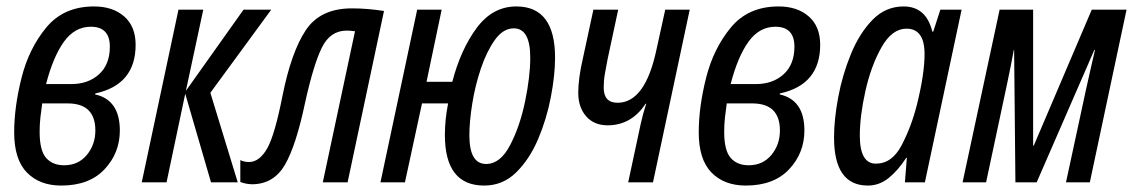

<svg xmlns="http://www.w3.org/2000/svg" viewBox="-20 -566 3519 596"><path d="M170 10Q257 10 304.5 -40.5Q352 -91 352 -161Q352 -256 275 -273L276 -276Q401 -303 401 -427Q401 -484 365.5 -515Q330 -546 272 -546Q178 -546 124 -481Q70 -416 47 -325Q24 -234 24 -155Q24 -71 63.5 -30.5Q103 10 170 10ZM123 -305Q145 -390 178.5 -436.5Q212 -483 262 -483Q321 -483 321 -421Q321 -366 287.5 -335.5Q254 -305 201 -305ZM179 -53Q143 -53 123 -76Q103 -99 103 -157Q103 -180 105.5 -202.5Q108 -225 111 -245H190Q276 -245 276 -161Q276 -117 249.5 -85Q223 -53 179 -53Z M420 0 534 -536H611L557 -284L736 -536H822L633 -278L718 0H635L555 -275L497 0Z M764 6Q830 5 864.5 -54.5Q899 -114 927 -247Q953 -365 979 -418Q1005 -471 1056 -471Q1066 -471 1082 -469L982 0H1059L1172 -532Q1145 -536 1121.5 -538Q1098 -540 1072 -540Q974 -540 929 -472Q884 -404 857 -269Q833 -147 809.5 -105.5Q786 -64 754 -63Q738 -63 726 -69V-1Q745 6 764 6Z M1483 10Q1541 10 1582.5 -31Q1624 -72 1650.5 -134.5Q1677 -197 1690 -265Q1703 -333 1703 -387Q1703 -546 1583 -546Q1509 -546 1459.5 -479Q1410 -412 1384 -312H1304L1351 -536H1275L1161 0H1237L1290 -245H1371Q1361 -195 1361 -147Q1361 10 1483 10ZM1489 -57Q1437 -57 1437 -146Q1437 -188 1446 -244.5Q1455 -301 1473 -354Q1491 -407 1516.5 -442.5Q1542 -478 1575 -478Q1626 -478 1626 -387Q1626 -329 1610 -251.5Q1594 -174 1563.5 -115.5Q1533 -57 1489 -57Z M1930 0H2007L2121 -536H2045L2018 -413Q1983 -247 1897 -247Q1854 -247 1854 -294Q1854 -316 1857.5 -336Q1861 -356 1866 -382L1899 -536H1822L1789 -383Q1775 -322 1775 -278Q1775 -233 1799.5 -205Q1824 -177 1866 -177Q1940 -177 1984 -244H1986Q1981 -229 1976.5 -212.5Q1972 -196 1969 -182Z M2295 10Q2382 10 2429.5 -40.5Q2477 -91 2477 -161Q2477 -256 2400 -273L2401 -276Q2526 -303 2526 -427Q2526 -484 2490.5 -515Q2455 -546 2397 -546Q2303 -546 2249 -481Q2195 -416 2172 -325Q2149 -234 2149 -155Q2149 -71 2188.5 -30.5Q2228 10 2295 10ZM2248 -305Q2270 -390 2303.5 -436.5Q2337 -483 2387 -483Q2446 -483 2446 -421Q2446 -366 2412.5 -335.5Q2379 -305 2326 -305ZM2304 -53Q2268 -53 2248 -76Q2228 -99 2228 -157Q2228 -180 2230.5 -202.5Q2233 -225 2236 -245H2315Q2401 -245 2401 -161Q2401 -117 2374.5 -85Q2348 -53 2304 -53Z M2674 10Q2709 10 2738 -13Q2767 -36 2793 -76H2795L2789 0H2851L2965 -536H2899L2877 -468H2874Q2855 -546 2785 -546Q2729 -546 2688.5 -504.5Q2648 -463 2621.5 -398.5Q2595 -334 2582 -264.5Q2569 -195 2569 -139Q2569 10 2674 10ZM2699 -58Q2649 -58 2649 -145Q2649 -206 2666.5 -284Q2684 -362 2716.5 -419.5Q2749 -477 2794 -477Q2850 -477 2850 -398Q2850 -336 2826 -240Q2809 -173 2779 -115.5Q2749 -58 2699 -58Z M2968 0H3041L3106 -305Q3112 -333 3117 -358.5Q3122 -384 3127 -411H3128L3132 0H3198L3377 -411H3379Q3372 -381 3365.5 -352Q3359 -323 3352 -292L3289 0H3363L3477 -536H3369L3189 -114H3187V-536H3083Z"/></svg>

Font: Noto Sans UI Condensed
Style: Italic
Weight: 400
Width: 3
Italic angle: -12°
Designer: Monotype Design Team
Foundry: Monotype Imaging Inc.
Version: Version 1.901